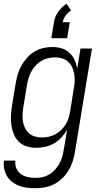

<svg xmlns="http://www.w3.org/2000/svg" viewBox="-26 -778 546 1021"><path d="M164 223Q141 223 119 220.5Q97 218 77 210.5Q57 203 40 190.5Q23 178 12 160Q1 142 -3.5 120.5Q-8 99 -5 76H56Q53 98 61 117Q69 136 85 147.5Q101 159 121.5 163.5Q142 168 164 168Q182 168 200.5 164Q219 160 235.5 150Q252 140 265.5 125.5Q279 111 288.5 94.5Q298 78 303.5 60Q309 42 312 24L331 -88Q318 -66 300.5 -47Q283 -28 261 -15.5Q239 -3 215 2.5Q191 8 167 8Q141 8 116.5 0.5Q92 -7 74.5 -24Q57 -41 47.5 -64.5Q38 -88 34.5 -113Q31 -138 32.5 -164.5Q34 -191 38 -218L58 -338Q62 -361 69 -384.5Q76 -408 88.5 -430Q101 -452 118.5 -471.5Q136 -491 158 -504Q180 -517 204 -522.5Q228 -528 252 -528Q278 -528 301.5 -521Q325 -514 342.5 -498Q360 -482 370 -460.5Q380 -439 385 -414L402 -520H463L372 33Q368 57 360 81.5Q352 106 338.5 128.5Q325 151 305.5 170Q286 189 262.5 201Q239 213 213.5 218Q188 223 164 223ZM198 -47Q216 -47 234 -51Q252 -55 268.5 -64Q285 -73 299 -86.5Q313 -100 323 -116Q333 -132 338.5 -149.5Q344 -167 347 -185L366 -305Q370 -325 371 -344.5Q372 -364 369 -383Q366 -402 358 -419.5Q350 -437 336.5 -449.5Q323 -462 304.5 -467.5Q286 -473 266 -473Q248 -473 229.5 -468.5Q211 -464 194.5 -454.5Q178 -445 164.5 -430.5Q151 -416 141.5 -399Q132 -382 126.5 -364.5Q121 -347 118 -329L98 -209Q95 -189 94 -169.5Q93 -150 96 -132Q99 -114 107 -97.5Q115 -81 128.5 -69Q142 -57 160.5 -52Q179 -47 198 -47ZM247 -575 261 -660Q265 -689 283.5 -715Q302 -741 328 -758L352 -722Q335 -712 323 -695.5Q311 -679 308 -660H345L331 -575Z"/></svg>

Font: Iosevka SS04 Light Oblique
Style: Regular
Weight: 300
Italic angle: -9°
Monospace: yes
Designer: Belleve Invis
Foundry: Belleve Invis
Version: Version 19.0.0; ttfautohint (v1.8.4)